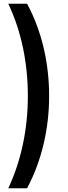

<svg xmlns="http://www.w3.org/2000/svg" viewBox="-20 -800 363 1020"><path d="M124 200C204 49 241 -121 241 -290C241 -461 204 -631 124 -780H24C95 -631 128 -461 128 -290C128 -121 95 49 24 200Z"/></svg>

Font: Jost Medium
Style: Regular
Weight: 500
Version: Version 3.710